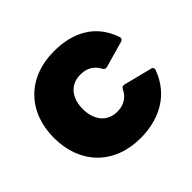

<svg xmlns="http://www.w3.org/2000/svg" viewBox="-148 -730 955 955"><g transform="rotate(-45 329.5 -252.5)"><path d="M339 53C472 53 584 -7 630 -133C631 -136 632 -138 632 -141C632 -148 627 -154 619 -155L469 -193C459 -195 452 -191 447 -181C428 -140 391 -122 350 -122C275 -122 237 -180 237 -253C237 -326 275 -383 350 -383C393 -383 426 -366 447 -327C451 -319 457 -315 464 -315C466 -315 468 -316 470 -316L608 -355C617 -357 621 -362 621 -370C621 -372 621 -375 620 -377C577 -504 471 -558 339 -558C152 -558 34 -434 34 -253C34 -71 152 53 339 53Z"/></g></svg>

Font: LINE Seed JP_OTF ExtraBold
Style: Regular
Weight: 800
Designer: LY Corporation & Fontrix & Fontworks
Version: Version 1.013